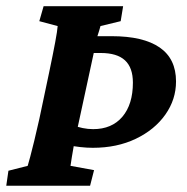

<svg xmlns="http://www.w3.org/2000/svg" viewBox="-22 -593 597 613"><path d="M-2 0 4.9 -47.9 66.4 -63.5Q69.3 -73.2 74.7 -93.3Q80.1 -113.3 87.4 -143.6Q94.7 -173.8 103.5 -212.9L134.8 -361.3Q147.5 -421.9 154.3 -458.5Q161.1 -495.1 162.1 -509.8L103.5 -525.4L117.2 -573.2H371.1L363.3 -525.4L298.8 -509.8Q297.9 -505.9 294.9 -496.1Q292 -486.3 288.1 -474.6L281.2 -443.4L256.8 -477.5H334Q435.5 -477.5 487.8 -441.4Q540 -405.3 540 -333Q540 -275.4 505.9 -227.1Q471.7 -178.7 411.6 -149.9Q351.6 -121.1 274.4 -121.1Q254.9 -121.1 233.9 -123.5Q212.9 -126 199.2 -128.9L213.9 -192.4Q225.6 -187.5 242.2 -184.1Q258.8 -180.7 275.4 -180.7Q335 -180.7 368.7 -220.2Q402.3 -259.8 402.3 -329.1Q402.3 -377 377 -400.4Q351.6 -423.8 299.8 -423.8H277.3L214.8 -134.8Q210.9 -112.3 207.5 -92.3Q204.1 -72.3 203.1 -63.5L278.3 -49.8L265.6 0Z"/></svg>

Font: Crimson Pro
Style: Bold Italic
Weight: 700
Italic angle: -12°
Designer: Jacques Le Bailly
Foundry: Baron von Fonthausen
Version: Version 1.003